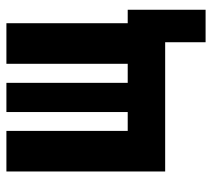

<svg xmlns="http://www.w3.org/2000/svg" viewBox="-52 -506 689 626"><g transform="rotate(-90 293.0 -193.5)"><path d="M46.4 0V-517.6H178.7V-122.1H240.2V-517.6H335.4V-122.1H397.5V-517.6H529.8V-122.1H573.7V131.8H467.8V0Z"/></g></svg>

Font: Cascadia Mono
Style: Bold
Weight: 700
Monospace: yes
Designer: Aaron Bell
Foundry: Saja Typeworks
Version: Version 2404.023; ttfautohint (v1.8.4)